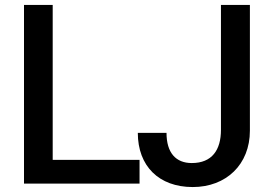

<svg xmlns="http://www.w3.org/2000/svg" viewBox="-20 -742 1093 776"><path d="M544 0V-96H193V-722H77V0ZM537 -205C537 -71 622 14 759 14C894 14 990 -77 990 -214V-722H873V-217C873 -136 837 -83 755 -83C691 -83 653 -124 653 -205Z"/></svg>

Font: Perun Medium
Style: Regular
Weight: 500
Foundry: Copyright (c) Stefan Peev, Context Ltd, 2016
Version: Version 1.089